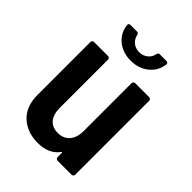

<svg xmlns="http://www.w3.org/2000/svg" viewBox="-202 -787 894 894"><g transform="rotate(45 245.5 -340.0)"><path d="M332 -511H424Q429 -511 432.5 -507.5Q436 -504 436 -499V-12Q436 -7 432.5 -3.5Q429 0 424 0H332Q327 0 323.5 -3.5Q320 -7 320 -12V-39Q320 -42 318 -42.5Q316 -43 314 -40Q280 7 207 7Q139 7 94 -33.5Q49 -74 49 -152V-499Q49 -504 52.5 -507.5Q56 -511 61 -511H153Q158 -511 161.5 -507.5Q165 -504 165 -499V-181Q165 -139 184.5 -115.5Q204 -92 241 -92Q278 -92 299 -116.5Q320 -141 320 -183V-499Q320 -504 323.5 -507.5Q327 -511 332 -511ZM114 -675V-677Q114 -687 125 -687H168Q178 -687 180 -676Q185 -653 202 -639.5Q219 -626 243 -626Q267 -626 284.5 -640Q302 -654 306 -676Q308 -687 318 -687H361Q373 -687 373 -676Q368 -630 332 -600Q296 -570 243 -570Q190 -570 154.5 -599.5Q119 -629 114 -675Z"/></g></svg>

Font: Barlow Semi Condensed SemiBold
Style: Regular
Weight: 600
Width: 4
Designer: Jeremy Tribby
Foundry: Tribby Type
Version: Version 1.408